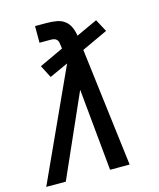

<svg xmlns="http://www.w3.org/2000/svg" viewBox="-127 -814 738 892"><g transform="rotate(-15 242.0 -367.5)"><path d="M-16 0 226 -529 136 -488 105 -548 221 -602 219 -617Q218 -625 216.5 -632.5Q215 -640 210 -645.5Q205 -651 197.5 -653Q190 -655 182 -655H127V-735H182Q205 -735 228 -731.5Q251 -728 268 -715.5Q285 -703 294 -683Q303 -663 306 -641L408 -688L440 -628L315 -570L385 0H291L253 -395L78 0Z"/></g></svg>

Font: Iosevka SS04 Medium Oblique
Style: Regular
Weight: 500
Italic angle: -9°
Monospace: yes
Designer: Belleve Invis
Foundry: Belleve Invis
Version: Version 19.0.0; ttfautohint (v1.8.4)